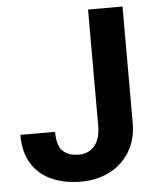

<svg xmlns="http://www.w3.org/2000/svg" viewBox="-52 -756 663 810"><g transform="rotate(-5 279.5 -350.5)"><path d="M351.1 -218.3V-710.9H497.1V-218.3Q497.1 -147.5 465.6 -96.2Q434.1 -44.9 380.4 -17.6Q326.7 9.8 259.3 9.8Q189.9 9.8 136 -13.7Q82 -37.1 51.3 -85.7Q20.5 -134.3 20.5 -209H167.5Q167.5 -150.4 191.9 -127.4Q216.3 -104.5 259.3 -104.5Q301.3 -104.5 326.2 -134Q351.1 -163.6 351.1 -218.3Z"/></g></svg>

Font: Vazirmatn UI
Style: Bold
Weight: 700
Designer: Saber Rastikerdar
Foundry: Saber Rastikerdar
Version: Version 33.003